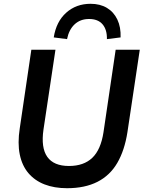

<svg xmlns="http://www.w3.org/2000/svg" viewBox="-20 -981 761 1011"><path d="M333 10Q266 10 214.5 -10Q163 -30 129.5 -69.5Q96 -109 84 -168Q72 -227 84 -305L145 -719H272L209 -299Q195 -203 229 -155Q263 -107 343 -107Q421 -107 466 -150Q511 -193 525 -285L589 -719H716L651 -285Q636 -189 597.5 -123Q559 -57 493 -23.5Q427 10 333 10ZM333 -775 263 -784Q276 -867 328.5 -914Q381 -961 457 -961Q507 -961 543 -939.5Q579 -918 598 -878Q617 -838 615 -784L543 -775Q544 -825 520 -853Q496 -881 449 -881Q403 -881 373 -853Q343 -825 333 -775Z"/></svg>

Font: Nunitoga
Style: Bold Italic
Weight: 700
Italic angle: -9°
Designer: Vernon Adams
Foundry: Vernon Adams
Version: Version 1.0